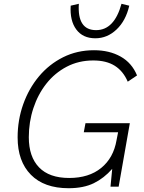

<svg xmlns="http://www.w3.org/2000/svg" viewBox="-20 -985 758 1013"><path d="M431 -335H665L606 0H563L572 -94Q529 -45 475 -18.5Q421 8 342 8Q213 8 143 -63Q73 -134 73 -260Q73 -352 102.5 -435Q132 -518 185.5 -582Q239 -646 313 -683Q387 -720 476 -720Q557 -720 616.5 -686.5Q676 -653 703 -587L654 -554Q630 -610 585.5 -638Q541 -666 472 -666Q395 -666 332 -633Q269 -600 224.5 -543.5Q180 -487 156 -414Q132 -341 132 -261Q132 -158 186 -102Q240 -46 345 -46Q449 -46 514 -99Q579 -152 595 -246L603 -287H422ZM621 -965 662 -955Q644 -876 595 -829.5Q546 -783 483 -783Q417 -783 382.5 -829.5Q348 -876 353 -955L396 -965Q387 -826 487 -826Q583 -826 621 -965Z"/></svg>

Font: Livvic Light
Style: Italic
Weight: 300
Italic angle: -10°
Designer: Jacques Le Bailly, Baron von Fonthausen
Version: Version 1.001; ttfautohint (v1.8.2)